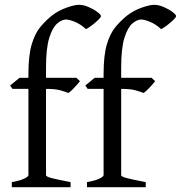

<svg xmlns="http://www.w3.org/2000/svg" viewBox="-20 -777 751 797"><path d="M337 -656Q314 -677 290.5 -686.5Q267 -696 254 -696Q237 -696 217.5 -679.5Q198 -663 184.5 -620Q171 -577 171 -496V-454H297L312 -440Q302 -427 287 -411.5Q272 -396 264 -391Q252 -396 231 -402Q210 -408 171 -408V-50Q171 -44 193.5 -38Q216 -32 273 -21V0H29V-21Q63 -27 80.5 -35.5Q98 -44 98 -50V-408H32L22 -422L61 -454H98V-470Q98 -547 111.5 -592.5Q125 -638 147 -664.5Q169 -691 195 -712Q222 -733 255.5 -745Q289 -757 308 -757Q327 -757 348.5 -747.5Q370 -738 384.5 -727Q399 -716 399 -710Q399 -705 387.5 -694Q376 -683 361.5 -672Q347 -661 337 -656ZM649 -656Q626 -677 602.5 -686.5Q579 -696 566 -696Q549 -696 529.5 -679.5Q510 -663 496.5 -620Q483 -577 483 -496V-454H609L624 -440Q614 -427 599 -411.5Q584 -396 576 -391Q564 -396 543 -402Q522 -408 483 -408V-50Q483 -44 505.5 -38Q528 -32 585 -21V0H341V-21Q375 -27 392.5 -35.5Q410 -44 410 -50V-408H344L334 -422L373 -454H410V-470Q410 -547 423.5 -592.5Q437 -638 459 -664.5Q481 -691 507 -712Q534 -733 567.5 -745Q601 -757 620 -757Q639 -757 660.5 -747.5Q682 -738 696.5 -727Q711 -716 711 -710Q711 -705 699.5 -694Q688 -683 673.5 -672Q659 -661 649 -656Z"/></svg>

Font: ChillKai
Style: Regular
Weight: 400
Designer: ChillType
Foundry: 寒蝉字型
Version: Version 2.000